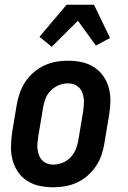

<svg xmlns="http://www.w3.org/2000/svg" viewBox="-20 -785 540 813"><path d="M206 8Q176 8 147.5 2Q119 -4 95.5 -19Q72 -34 56.5 -56.5Q41 -79 33.5 -106.5Q26 -134 26.5 -163.5Q27 -193 31 -222L51 -342Q55 -367 64 -392Q73 -417 87.5 -439Q102 -461 123 -479Q144 -497 168 -508Q192 -519 217 -523.5Q242 -528 267 -528Q297 -528 325.5 -522Q354 -516 377.5 -501Q401 -486 417 -463.5Q433 -441 440.5 -413.5Q448 -386 447.5 -356.5Q447 -327 442 -298L422 -178Q418 -153 409.5 -128Q401 -103 386 -81Q371 -59 350.5 -41Q330 -23 306 -12Q282 -1 256.5 3.5Q231 8 206 8ZM206 -88Q225 -88 245 -96Q265 -104 279.5 -119.5Q294 -135 301.5 -154.5Q309 -174 312 -193L332 -313Q334 -327 335 -340.5Q336 -354 334.5 -367.5Q333 -381 328.5 -393Q324 -405 315 -414Q306 -423 293.5 -427.5Q281 -432 267 -432Q248 -432 228.5 -424Q209 -416 194 -400.5Q179 -385 172 -365.5Q165 -346 162 -327L142 -207Q140 -193 138.5 -179.5Q137 -166 139 -152.5Q141 -139 145.5 -127Q150 -115 159 -106Q168 -97 180 -92.5Q192 -88 206 -88ZM199 -587 147 -629 262 -765H378L446 -624L386 -592L310 -697Z"/></svg>

Font: Iosevka Oblique
Style: Bold
Weight: 700
Italic angle: -9°
Monospace: yes
Designer: Belleve Invis
Foundry: Belleve Invis
Version: Version 32.5.0; ttfautohint (v1.8.4)